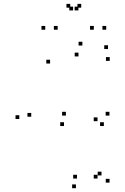

<svg xmlns="http://www.w3.org/2000/svg" viewBox="-20 -972 660 1014"><path d="M550.5 -713V-733H530.5V-713ZM415 -731.5V-751.5H395V-731.5ZM82 -343.5V-363.5H62V-343.5ZM381 22V2H361V22ZM558.5 -7.5V-27.5H538.5V-7.5ZM558 -361.5V-381.5H538V-361.5ZM328 -361.5V-381.5H308V-361.5ZM318 -306.5V-326.5H298V-306.5ZM528.5 -306.5V-326.5H508.5V-306.5ZM495 -332V-352H475V-332ZM495 -29V-49H475V-29ZM516 -45.5V-65.5H496V-45.5ZM386.5 -29V-49H366.5V-29ZM145 -355.5V-375.5H125V-355.5ZM244.5 -636.5V-656.5H224.5V-636.5ZM394.5 -674V-694H374.5V-674ZM559.5 -650.5V-670.5H539.5V-650.5ZM284.5 -815V-835H264.5V-815ZM394 -917V-937H374V-917ZM366 -917V-937H346V-917ZM475.5 -815V-835H455.5V-815ZM541 -815V-835H521V-815ZM409 -931.5V-951.5H389V-931.5ZM351 -931.5V-951.5H331V-931.5ZM219 -815V-835H199V-815Z"/></svg>

Font: Monaspace Argon Dots Var
Style: Regular
Weight: 400
Designer: Riley Cran and the Lettermatic Team
Version: Version 1.100 (Monaspace Argon Dots)